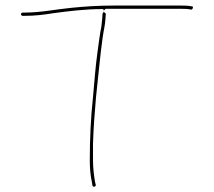

<svg xmlns="http://www.w3.org/2000/svg" viewBox="-20 -665 790 709"><path d="M64 -606.5H70C108.4 -606.5 139 -610.1 177.9 -616.4C233.5 -623.8 295.2 -631.5 358 -631.5C368.2 -631.5 361 -617.1 361 -617.1C358.9 -616.2 358.5 -615.8 358.5 -613C358.5 -612.9 358.5 -612.7 358.5 -612.5L357.5 -596.5C356.8 -586.9 355.8 -577.5 354.4 -567.9C354.4 -567.8 354.4 -567.7 354.4 -567.5C348.3 -537.5 344.8 -506.9 339.4 -468C332.4 -417.5 328.6 -363.3 323.5 -307.2C315.4 -234.7 311.5 -149.6 311.5 -72C311.5 -42 314.4 -15.5 319.3 7.4C319.4 7.5 319.4 7.7 319.4 7.8L321.4 19.8C322.1 23.8 324.6 25 328.3 24.3C332 23.6 334.1 21.4 333.6 17.5L330.7 5.8C330.7 5.7 330.6 5.4 330.6 5.1C327.2 -16.7 323.5 -42.3 323.5 -72V-135.1C325 -188.5 329.7 -253 334.5 -305.8C342.9 -379.4 349.4 -459.1 359.1 -526.6C363.3 -556.5 367.9 -570.1 369.5 -596.5C369.8 -601.5 370.2 -607.7 370.5 -612C370.5 -615.5 369.7 -616.8 366.6 -618.3C357.1 -623.1 370 -632.5 370 -632.5H645C657.1 -632.5 667 -632.2 674.7 -631.5C674.8 -631.5 675.1 -631.4 675.2 -631.4L686.5 -629.5C689.6 -629.9 693.1 -634.2 692.4 -638.8C692.1 -640.8 691.8 -641.5 689 -641.5C688.7 -641.5 688.2 -641.5 687.8 -641.6L676.1 -643.5C668.5 -644.1 657.3 -644.5 645 -644.5H401C341 -644.5 294.5 -641.2 242.2 -636C185.8 -630.5 129.5 -618.5 70 -618.5H64C60.2 -618.5 57.5 -615.6 57.5 -612.5C57.5 -609.4 60.2 -606.5 64 -606.5Z"/></svg>

Font: Take Off
Style: Hairball
Weight: 400
Foundry: Cannot Into Space Fonts
Version: Version 0.89